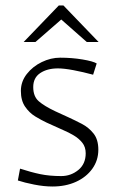

<svg xmlns="http://www.w3.org/2000/svg" viewBox="-20 -669 424 699"><path d="M171 10Q140 10 104.5 3Q69 -4 45 -12L53 -55Q93 -42 126.5 -35Q160 -28 203 -28Q238 -28 265 -50Q292 -72 292 -111Q292 -134 279.5 -149.5Q267 -165 248.5 -176Q230 -187 211 -195L149 -223Q130 -232 108.5 -245Q87 -258 71.5 -280.5Q56 -303 56 -338Q56 -372 77.5 -399.5Q99 -427 132 -443Q165 -459 199 -459Q242 -459 280.5 -452.5Q319 -446 332 -438L319 -397Q282 -407 247.5 -413.5Q213 -420 191 -420Q152 -420 126.5 -403Q101 -386 101 -352Q101 -318 121 -300.5Q141 -283 181 -264L229 -242Q253 -231 278 -218Q303 -205 320.5 -183Q338 -161 338 -124Q338 -85 316 -54.5Q294 -24 256.5 -7Q219 10 171 10ZM66 -516 194 -649H211L339 -516H296L203 -598L109 -516Z"/></svg>

Font: Ancizar Sans Thin
Style: Regular
Weight: 100
Designer: Cesar Puertas, Viviana Monsalve, Julian Moncada, Julian Prieto, Jose Castro, Mariel Hernandez, Felipe Aragon, Sara Alarc
Version: Version 8.100